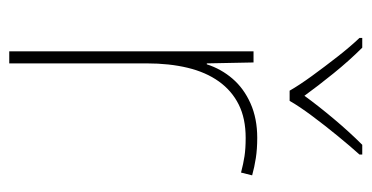

<svg xmlns="http://www.w3.org/2000/svg" viewBox="-214 -589 803 415"><g transform="rotate(90 187.5 -381.5)"><path d="M278 -536Q302 -536 321.5 -533Q341 -530 359 -525L353 -501Q334 -506 317.5 -508.5Q301 -511 278 -511Q236 -511 206 -496Q176 -481 156 -453Q136 -425 126.5 -385.5Q117 -346 117 -297V0H91V-528H115L117 -427H119Q129 -458 150 -482.5Q171 -507 203.5 -521.5Q236 -536 278 -536ZM176 -606Q164 -627 144 -654.5Q124 -682 102.5 -709.5Q81 -737 62 -757V-763H83Q111 -735 138.5 -701Q166 -667 187 -638Q208 -667 236.5 -701Q265 -735 293 -763H314V-757Q296 -737 273.5 -709.5Q251 -682 230.5 -654.5Q210 -627 198 -606Z"/></g></svg>

Font: Noto Sans Armenian Thin
Style: Regular
Weight: 250
Version: Version 2.007